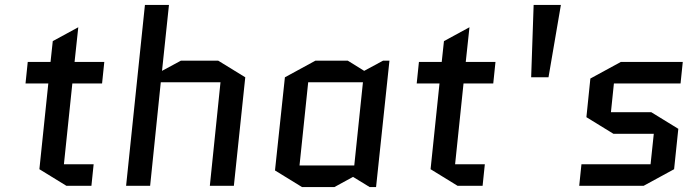

<svg xmlns="http://www.w3.org/2000/svg" viewBox="-20 -750 2814 775"><path d="M83 -413 92 -500H184L193 -584L296 -640L281 -500H401L392 -413H272L238 -87H358L349 0H248L139 -67L175 -413Z M586 0H489L565 -730H662L634 -464L710 -505H861L970 -438L924 0H827L870 -418H629Z M1224 -418 1189 -82H1410L1445 -418ZM1552 -505 1498 5H1472L1405 -36L1330 5H1199L1090 -62L1130 -438L1253 -505H1384L1450 -464L1526 -505Z M1662 -413 1671 -500H1763L1772 -584L1875 -640L1860 -500H1980L1971 -413H1851L1817 -87H1937L1928 0H1827L1718 -67L1754 -413Z M2124 -438 2134 -730H2244L2194 -438Z M2718 -230 2701 -67 2578 0H2318L2327 -87H2606L2619 -210H2456L2347 -277L2363 -433L2486 -500H2736L2727 -413H2458L2446 -297H2609Z"/></svg>

Font: Quantico
Style: Italic
Weight: 400
Italic angle: -12°
Designer: Matt Desmond
Foundry: MADtype
Version: Version 2.002